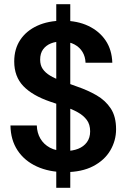

<svg xmlns="http://www.w3.org/2000/svg" viewBox="-20 -811 605 918"><path d="M249 87V-791H316V87ZM291 12Q215 12 156 -15Q97 -42 64 -92Q31 -142 30 -211H156Q157 -176 173 -148.5Q189 -121 218.5 -105Q248 -89 291 -89Q327 -89 353.5 -99.5Q380 -110 395.5 -131Q411 -152 411 -183Q411 -216 395 -237.5Q379 -259 352 -274Q325 -289 291 -301Q257 -313 220 -325Q135 -354 91.5 -399.5Q48 -445 48 -517Q48 -577 77 -620.5Q106 -664 158.5 -688Q211 -712 280 -712Q350 -712 402.5 -687Q455 -662 485 -617.5Q515 -573 517 -511H389Q388 -540 374.5 -562.5Q361 -585 336 -598.5Q311 -612 276 -612Q247 -613 223.5 -603.5Q200 -594 186 -575Q172 -556 172 -526Q172 -499 184.5 -481Q197 -463 219.5 -449.5Q242 -436 274.5 -424Q307 -412 346 -398Q399 -380 441.5 -355.5Q484 -331 509.5 -292.5Q535 -254 535 -193Q535 -139 507.5 -92Q480 -45 425.5 -16.5Q371 12 291 12Z"/></svg>

Font: DM Sans 9pt 36pt SemiBold
Style: Regular
Weight: 600
Version: Version 4.004;gftools[0.9.30]